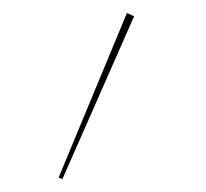

<svg xmlns="http://www.w3.org/2000/svg" viewBox="-20 -114 316 295"><path d="M175 -94 70 159 76 161 186 -89Z"/></svg>

Font: Jost Thin
Style: Regular
Weight: 250
Version: Version 3.710